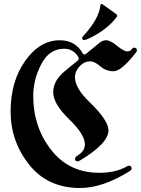

<svg xmlns="http://www.w3.org/2000/svg" viewBox="-20 -920 706 962"><path d="M33.2 0ZM391.6 -730Q391.6 -733.4 396.5 -738.8Q475.6 -824.7 482.9 -892.1Q483.9 -900.4 488.8 -900.4Q491.7 -900.4 496.1 -897L562 -849.6Q566.9 -846.2 566.9 -842Q566.9 -837.9 564 -834Q523.9 -780.8 456.1 -743.2Q412.6 -719.2 402.3 -719.2Q391.6 -719.2 391.6 -730ZM279.8 -718.3Q356.9 -718.3 393.6 -653.8Q397.5 -647 402.1 -647Q406.7 -647 411.1 -650.4L480.5 -707Q494.1 -718.3 513.2 -718.3Q532.2 -718.3 566.7 -690.4Q601.1 -662.6 616.7 -662.6Q632.3 -662.6 638.2 -671.4Q645 -681.2 651.4 -681.2Q666 -681.2 666 -667.5Q666 -662.6 660.6 -655.8Q587.9 -563 549.3 -563Q510.7 -563 482.4 -587.9Q454.1 -612.8 431.2 -612.8Q408.2 -612.8 389.2 -597.2Q355.5 -568.8 355.5 -532.7Q355.5 -478.5 431.2 -405.8Q523.4 -316.4 523.4 -267.1Q523.4 -201.7 382.8 -117.2Q373 -111.3 369.1 -111.3Q356 -111.3 356 -124.5Q356 -132.8 370.1 -141.6Q405.3 -163.6 405.3 -196.8Q405.3 -246.6 325.9 -323Q246.6 -399.4 246.6 -458Q246.6 -516.6 306.2 -564.9L369.1 -616.2Q374.5 -620.6 374.5 -625.5Q374.5 -630.4 371.6 -635.7Q346.2 -675.8 301.8 -675.8Q226.6 -675.8 186.5 -598.1Q146.5 -520.5 146.5 -439Q146.5 -284.2 236.1 -169.2Q325.7 -54.2 477.5 -54.2Q559.6 -54.2 615.2 -85.9Q622.1 -89.8 626 -89.8Q639.2 -89.8 639.2 -74.7Q639.2 -68.4 628.9 -62Q493.7 22 381.8 22Q218.8 22 126 -95Q33.2 -211.9 33.2 -361.8Q33.2 -511.7 106.2 -615Q179.2 -718.3 279.8 -718.3Z"/></svg>

Font: UnifrakturMaguntia
Style: Book
Weight: 400
Designer: j. 'mach' wust, Gerrit Ansmann, Georg Duffner, based on a font by Peter Wiegel, original typeface by Carl Albert Fahrenw
Version: Version 2017-03-19